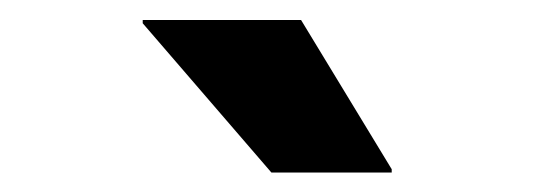

<svg xmlns="http://www.w3.org/2000/svg" viewBox="-20 -736 540 194"><path d="M254.2 -561.7 124.2 -712.5V-715.8H284.2L375.8 -565V-561.7Z"/></svg>

Font: Funnel Display ExtraBold
Style: Regular
Weight: 800
Designer: NORD ID, Kristian Moeller
Foundry: Dicotype
Version: Version 1.000